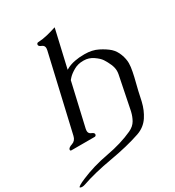

<svg xmlns="http://www.w3.org/2000/svg" viewBox="-260 -913 1181 1298"><g transform="rotate(-30 331.0 -263.5)"><path d="M683.1 -286.6Q678.7 -253.9 669.4 -214.8Q665.5 -197.8 660.6 -179.2Q653.3 -150.9 646.5 -122.1Q638.7 -88.9 631.8 -54.7L629.9 -46.4Q616.2 12.2 585.4 59.1Q552.2 109.4 492.7 129.9Q392.6 164.1 253.2 188.2Q113.8 212.4 17.6 246.1Q4.4 250.5 -5.9 250.5Q-14.2 250.5 -21 247.1Q-22.9 246.1 -22.9 245.1Q-22.9 235.4 33.2 211.4Q132.3 168.9 249 147.7Q365.7 126.5 455.1 85.4Q492.7 67.9 510.3 37.1Q525.9 9.3 533.7 -23.4L535.2 -29.8L586.9 -285.6Q589.4 -298.8 589.4 -312Q589.4 -336.4 577.4 -364.3Q565.4 -392.1 549.3 -417Q535.2 -438.5 501.7 -461.4Q468.3 -484.4 428.7 -484.4H423.3Q383.8 -484.4 351.6 -466.1Q319.3 -447.8 301.3 -428.7Q296.4 -423.8 287.6 -413.1L210.4 -77.6Q208.5 -69.3 208.5 -62.5Q208.5 -41 228.5 -33.2Q248.5 -25.4 248.5 -14.2Q248.5 -12.7 248 -11.2Q245.6 0 234.4 0H54.7Q43.5 0 45.9 -11.2Q48.8 -24.4 77.9 -33.9Q106.9 -43.5 114.7 -77.6L251 -667.5Q252.9 -675.8 252.9 -682.6Q252.9 -704.1 232.7 -711.9Q212.4 -719.7 212.4 -731.4Q212.4 -732.9 212.9 -734.4Q215.3 -745.6 227.1 -745.6Q262.7 -747.1 298.8 -756.1Q335 -765.1 371.6 -776.9L304.2 -484.4Q307.6 -485.8 311 -487.8Q314.5 -489.7 317.4 -491.7Q369.6 -518.6 452.6 -518.6H455.6Q514.2 -518.6 558.1 -496.3Q602.1 -474.1 630.4 -449.2Q657.2 -424.3 671.1 -387Q685.1 -349.6 685.1 -316.4Q685.1 -301.8 683.1 -286.6Z"/></g></svg>

Font: Caudex
Style: Italic
Weight: 400
Italic angle: -13°
Version: Version 1.04